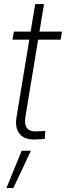

<svg xmlns="http://www.w3.org/2000/svg" viewBox="-20 -685 326 946"><path d="M285.6 -529.3 278.8 -489.7H41.5L48.3 -529.3ZM153.3 -665H196.8L105.5 -111.3Q98.6 -70.3 114 -52.5Q129.4 -34.7 168.5 -38.1Q176.3 -38.1 185.5 -38.8Q194.8 -39.6 203.1 -40L200.7 -1Q191.9 0 181.4 0.7Q170.9 1.5 161.1 2Q103.5 5.9 77.9 -23.9Q52.2 -53.7 61.5 -108.4ZM11.7 241.2 86.9 57.6H132.3L45.9 241.2Z"/></svg>

Font: Inter 24pt ExtraLight
Style: Italic
Weight: 250
Italic angle: -9.3988°
Version: Version 4.001;git-66647c0bb